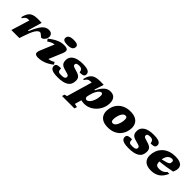

<svg xmlns="http://www.w3.org/2000/svg" viewBox="277 -2193 3856 3856"><g transform="rotate(45 2204.5 -265.0)"><path d="M186.5 -393.5H179Q146.5 -393.5 125.5 -389Q104.5 -384.5 87.2 -368.2Q70 -352 48 -316.5L24.5 -322.5Q42.5 -406 74.8 -452Q107 -498 157.5 -516.5Q208 -535 280 -535Q308 -535 326 -534.8Q344 -534.5 359.5 -533.8Q375 -533 394.5 -531.5L306.5 -231.5H327Q373.5 -343.5 415.5 -410.5Q457.5 -477.5 502 -507.2Q546.5 -537 600 -537Q651.5 -537 677.2 -510.8Q703 -484.5 703 -443Q703 -411 687 -381.2Q671 -351.5 647 -332.5Q623 -313.5 598.5 -313.5Q595.5 -313.5 582.8 -325Q570 -336.5 557 -348Q544 -359.5 530.2 -368.5Q516.5 -377.5 506 -377.5Q459.5 -377.5 415.5 -306.5Q371.5 -235.5 323 -87.5L294.5 0H65.5Z M943.5 -651.5Q943.5 -679 957 -700.5Q970.5 -722 1004 -734.5Q1037.5 -747 1096.5 -747Q1163 -747 1193.8 -729.5Q1224.5 -712 1224.5 -677.5Q1224.5 -650 1211 -628.5Q1197.5 -607 1164.2 -594.5Q1131 -582 1071.5 -582Q1005 -582 974.2 -599.5Q943.5 -617 943.5 -651.5ZM767.5 -126.5 886 -409.5Q848 -405.5 814.2 -391Q780.5 -376.5 737 -346.5L703.5 -394Q774.5 -449.5 831.2 -480.8Q888 -512 936.2 -524.5Q984.5 -537 1030 -537Q1118 -537 1135 -502.2Q1152 -467.5 1121.5 -395.5L1003.5 -115Q1039.5 -118.5 1070 -129.8Q1100.5 -141 1133.5 -161L1163.5 -113Q1072 -42 990.8 -13.5Q909.5 15 835 15Q770.5 15 752.2 -15.5Q734 -46 767.5 -126.5Z M1315 -163Q1317 -132.5 1321.5 -113.2Q1326 -94 1336 -83.5Q1346 -73 1363.8 -69.5Q1381.5 -66 1410 -66Q1473.5 -66 1498.5 -80.5Q1523.5 -95 1523.5 -121.5Q1523.5 -139.5 1515.5 -150.5Q1507.5 -161.5 1482.5 -171Q1457.5 -180.5 1406 -193Q1355 -205.5 1323.5 -222.8Q1292 -240 1277.8 -269.2Q1263.5 -298.5 1263.5 -346.5Q1263.5 -433.5 1339 -485Q1414.5 -536.5 1562 -536.5Q1638.5 -536.5 1682.5 -524.5Q1726.5 -512.5 1745 -491Q1763.5 -469.5 1763.5 -441.5Q1763.5 -415.5 1753.5 -399Q1743.5 -382.5 1716.5 -374.8Q1689.5 -367 1639 -367Q1628.5 -421.5 1604 -441Q1582 -458.5 1542.5 -458.5Q1491 -458.5 1472 -446.2Q1453 -434 1453 -410.5Q1453 -395.5 1460.2 -384.8Q1467.5 -374 1491.2 -364Q1515 -354 1564.5 -340.5Q1639 -320.5 1671.8 -289.5Q1704.5 -258.5 1704.5 -198.5Q1704.5 -88.5 1628.2 -36.8Q1552 15 1389 15Q1310 15 1263.5 1.8Q1217 -11.5 1197.2 -34.8Q1177.5 -58 1177.5 -87.5Q1177.5 -114.5 1188.2 -131Q1199 -147.5 1228.8 -155.2Q1258.5 -163 1315 -163Z M2091 162 2074.5 217.5H1723L1738 162.5L1795 147L1952.5 -395Q1948.5 -395.5 1942 -395.5Q1907 -395.5 1884.5 -390.5Q1862 -385.5 1844 -369Q1826 -352.5 1803.5 -317L1782.5 -324.5Q1800.5 -407.5 1835 -453.2Q1869.5 -499 1922.8 -517.2Q1976 -535.5 2049.5 -535.5Q2085 -535.5 2107.5 -535Q2130 -534.5 2156 -532.5L2091 -332H2110Q2163.5 -440.5 2219.2 -488.8Q2275 -537 2349.5 -537Q2428.5 -537 2467.5 -491Q2506.5 -445 2506.5 -367Q2506.5 -291 2478.2 -222.2Q2450 -153.5 2400.5 -100.2Q2351 -47 2286 -16.2Q2221 14.5 2148 14.5Q2096.5 14.5 2058.5 3L2017 146.5ZM2091.5 -166Q2087 -149 2085.5 -139.8Q2084 -130.5 2084 -123.5Q2084 -100 2096.2 -86.5Q2108.5 -73 2130 -73Q2155 -73 2180 -95.2Q2205 -117.5 2225.5 -155.2Q2246 -193 2258.2 -240Q2270.5 -287 2270.5 -336.5Q2270.5 -393.5 2233.5 -393.5Q2209.5 -393.5 2184.8 -368.5Q2160 -343.5 2139 -303.8Q2118 -264 2106 -219.5Z M2916 -537Q3007.5 -537 3063.2 -508Q3119 -479 3144.2 -430.2Q3169.5 -381.5 3169.5 -322Q3169.5 -259 3147.8 -199Q3126 -139 3082.5 -90.8Q3039 -42.5 2972.8 -13.8Q2906.5 15 2817 15Q2725.5 15 2669.8 -14Q2614 -43 2588.8 -92Q2563.5 -141 2563.5 -200Q2563.5 -263 2585.2 -323Q2607 -383 2650.5 -431.2Q2694 -479.5 2760.5 -508.2Q2827 -537 2916 -537ZM2831 -114.5Q2860.5 -114.5 2883.2 -137.5Q2906 -160.5 2921.2 -196.2Q2936.5 -232 2944.2 -271Q2952 -310 2952 -342Q2952 -379 2940.2 -393.2Q2928.5 -407.5 2902 -407.5Q2872.5 -407.5 2849.8 -384.5Q2827 -361.5 2811.8 -325.8Q2796.5 -290 2788.8 -251Q2781 -212 2781 -180Q2781 -143 2793 -128.8Q2805 -114.5 2831 -114.5Z M3331 -163Q3333 -132.5 3337.5 -113.2Q3342 -94 3352 -83.5Q3362 -73 3379.8 -69.5Q3397.5 -66 3426 -66Q3489.5 -66 3514.5 -80.5Q3539.5 -95 3539.5 -121.5Q3539.5 -139.5 3531.5 -150.5Q3523.5 -161.5 3498.5 -171Q3473.5 -180.5 3422 -193Q3371 -205.5 3339.5 -222.8Q3308 -240 3293.8 -269.2Q3279.5 -298.5 3279.5 -346.5Q3279.5 -433.5 3355 -485Q3430.5 -536.5 3578 -536.5Q3654.5 -536.5 3698.5 -524.5Q3742.5 -512.5 3761 -491Q3779.5 -469.5 3779.5 -441.5Q3779.5 -415.5 3769.5 -399Q3759.5 -382.5 3732.5 -374.8Q3705.5 -367 3655 -367Q3644.5 -421.5 3620 -441Q3598 -458.5 3558.5 -458.5Q3507 -458.5 3488 -446.2Q3469 -434 3469 -410.5Q3469 -395.5 3476.2 -384.8Q3483.5 -374 3507.2 -364Q3531 -354 3580.5 -340.5Q3655 -320.5 3687.8 -289.5Q3720.5 -258.5 3720.5 -198.5Q3720.5 -88.5 3644.2 -36.8Q3568 15 3405 15Q3326 15 3279.5 1.8Q3233 -11.5 3213.2 -34.8Q3193.5 -58 3193.5 -87.5Q3193.5 -114.5 3204.2 -131Q3215 -147.5 3244.8 -155.2Q3274.5 -163 3331 -163Z M4352.5 -201Q4298.5 -80.5 4221 -32.8Q4143.5 15 4041.5 15Q3925.5 15 3867.8 -37.5Q3810 -90 3810 -181Q3810 -249.5 3833.2 -313Q3856.5 -376.5 3904 -427.2Q3951.5 -478 4024.8 -507.5Q4098 -537 4198.5 -537Q4272 -537 4317 -519.5Q4362 -502 4382.8 -472.8Q4403.5 -443.5 4403.5 -407.5Q4403.5 -381.5 4396.8 -352Q4390 -322.5 4372.5 -287Q4290.5 -269 4203.8 -256.2Q4117 -243.5 4034.5 -235.5Q4035 -173.5 4056.5 -149.5Q4078 -125.5 4139 -125.5Q4187.5 -125.5 4226.2 -142.5Q4265 -159.5 4298 -201ZM4176 -454.5Q4146 -454.5 4117.2 -438.8Q4088.5 -423 4067.2 -388.5Q4046 -354 4038 -298Q4104 -313 4141.2 -324.8Q4178.5 -336.5 4195.8 -348.2Q4213 -360 4217.5 -375Q4222 -390 4222 -411.5Q4222 -454.5 4176 -454.5Z"/></g></svg>

Font: Newsreader 6pt ExtraBold
Style: Italic
Weight: 800
Italic angle: -17°
Designer: Hugues Gentile
Foundry: Production Type
Version: Version 1.003; ttfautohint (v1.8.3)